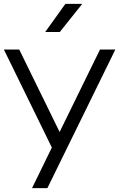

<svg xmlns="http://www.w3.org/2000/svg" viewBox="-20 -969 614 989"><path d="M145 0 247.1 -209 0 -713.9H79.1L287.1 -289.1L495.1 -713.9H574.2L224.1 0ZM288.1 -804.2H212.9L316.9 -949.2H403.8Z"/></svg>

Font: Arcon-Regular
Style: Regular
Weight: 400
Designer: M. Zarth
Foundry: martin zarth - visuelle & digitale kommunikation
Version: Version 1.131;PS 001.131;hotconv 1.0.70;makeotf.lib2.5.58329